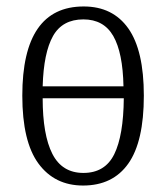

<svg xmlns="http://www.w3.org/2000/svg" viewBox="-20 -564 514 594"><path d="M237 10Q149 10 99 -58Q49 -126 49 -268Q49 -544 239 -544Q329 -544 377 -476Q425 -408 425 -268Q425 -126 377 -58Q329 10 237 10ZM362 -297Q360 -401 330.5 -452.5Q301 -504 238 -504Q173 -504 144 -452.5Q115 -401 112 -297ZM238 -29Q305 -29 333.5 -87Q362 -145 363 -260H112Q112 -147 142 -88Q172 -29 238 -29Z"/></svg>

Font: Noto Serif Condensed Light
Style: Regular
Weight: 300
Width: 3
Designer: Monotype Design Team
Foundry: Monotype Imaging Inc.
Version: Version 2.013